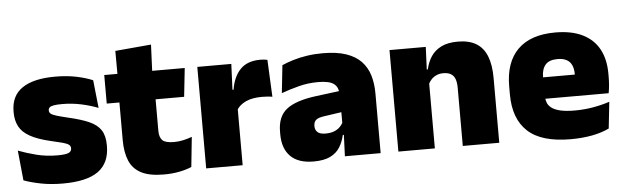

<svg xmlns="http://www.w3.org/2000/svg" viewBox="-44 -768 3016 928"><g transform="rotate(-5 1464.5 -304.0)"><path d="M228.5 12.5Q170 12.5 122 3Q74 -6.5 39 -19.5L24.5 -165Q63.5 -150 111.2 -137.8Q159 -125.5 213 -125.5Q252.5 -125.5 267.2 -132Q282 -138.5 282 -153V-154Q282 -165 273.5 -171.5Q265 -178 243.8 -183.8Q222.5 -189.5 185 -198Q123.5 -212.5 87.5 -232.8Q51.5 -253 36 -282Q20.5 -311 20.5 -351V-355Q20.5 -431 75.2 -468.2Q130 -505.5 235 -505.5Q291.5 -505.5 338.2 -495.8Q385 -486 417 -472L431.5 -336.5Q395 -351 350 -360.8Q305 -370.5 258 -370.5Q231 -370.5 216.2 -367.8Q201.5 -365 196 -359.5Q190.5 -354 190.5 -346V-345Q190.5 -336 197.5 -329.8Q204.5 -323.5 224 -317.5Q243.5 -311.5 281 -302.5Q342.5 -288.5 381 -271.5Q419.5 -254.5 437.5 -227.2Q455.5 -200 455.5 -153.5V-150.5Q455.5 -67.5 400 -27.5Q344.5 12.5 228.5 12.5Z M717.5 11.5Q649 11.5 608.8 -9.2Q568.5 -30 551.2 -71Q534 -112 534 -172V-436H709.5V-202Q709.5 -170 724 -155.2Q738.5 -140.5 781 -140.5Q804 -140.5 826.8 -145.8Q849.5 -151 868 -158L853 -13Q827 -2 793 4.8Q759 11.5 717.5 11.5ZM472.5 -354V-492.5H863L848 -354ZM536.5 -480.5 536 -604 710.5 -619.5 704.5 -480.5Z M1098.5 -267.5 1047.5 -367.5H1089Q1099 -430 1133 -465.2Q1167 -500.5 1230.5 -500.5Q1240 -500.5 1248.2 -499.5Q1256.5 -498.5 1264.5 -497L1273 -317Q1263 -319 1249.2 -320Q1235.5 -321 1222.5 -321Q1175.5 -321 1144.5 -306.8Q1113.5 -292.5 1098.5 -267.5ZM924 0V-492.5H1089L1082 -329.5H1101V0Z M1597 0 1602 -126 1598.5 -130.5V-283.5L1597 -301.5Q1597 -336 1574.8 -352.2Q1552.5 -368.5 1499 -368.5Q1450.5 -368.5 1405.8 -357Q1361 -345.5 1320 -330.5L1334.5 -465Q1359.5 -476 1390 -485.2Q1420.5 -494.5 1456.5 -500Q1492.5 -505.5 1533 -505.5Q1601.5 -505.5 1647.2 -489.8Q1693 -474 1720 -445.2Q1747 -416.5 1758.8 -377Q1770.5 -337.5 1770.5 -290V0ZM1444.5 12Q1370.5 12 1332.8 -25.8Q1295 -63.5 1295 -133V-145.5Q1295 -219.5 1340.2 -254.5Q1385.5 -289.5 1485 -302L1610.5 -318L1621 -217L1514.5 -201.5Q1485.5 -197.5 1474.2 -187.8Q1463 -178 1463 -159V-157Q1463 -139.5 1474.8 -128.5Q1486.5 -117.5 1514 -117.5Q1537 -117.5 1553.8 -123.8Q1570.5 -130 1581.8 -140.5Q1593 -151 1599.5 -163.5L1624.5 -103.5H1596Q1588.5 -70 1572.2 -44Q1556 -18 1525.5 -3Q1495 12 1444.5 12Z M2169 0V-283Q2169 -306.5 2163.2 -323.5Q2157.5 -340.5 2143.5 -349.5Q2129.5 -358.5 2105.5 -358.5Q2087 -358.5 2072.5 -352Q2058 -345.5 2047.8 -334.8Q2037.5 -324 2031.5 -310.5L2004.5 -383.5H2033Q2040.5 -418 2058.2 -445.2Q2076 -472.5 2107.8 -488.5Q2139.5 -504.5 2189 -504.5Q2243 -504.5 2277.8 -483.5Q2312.5 -462.5 2329.2 -420.2Q2346 -378 2346 -313.5V0ZM1856.5 0V-492.5H2032.5L2027 -366L2033.5 -348V0Z M2691.5 13Q2550 13 2483.8 -48.5Q2417.5 -110 2417.5 -228.5V-267Q2417.5 -384.5 2479.8 -446Q2542 -507.5 2661.5 -507.5Q2741 -507.5 2794 -481.2Q2847 -455 2873.8 -405.8Q2900.5 -356.5 2900.5 -287V-271.5Q2900.5 -251.5 2898.8 -230.8Q2897 -210 2893.5 -192.5H2735Q2737 -223 2737.8 -250Q2738.5 -277 2738.5 -298.5Q2738.5 -324.5 2730.5 -342.2Q2722.5 -360 2705.5 -369.2Q2688.5 -378.5 2661.5 -378.5Q2621 -378.5 2602.8 -357.5Q2584.5 -336.5 2584.5 -298V-253.5L2585.5 -234.5V-203.5Q2585.5 -188 2591 -173.5Q2596.5 -159 2611.2 -147.8Q2626 -136.5 2653.2 -130Q2680.5 -123.5 2724 -123.5Q2768.5 -123.5 2811 -130.8Q2853.5 -138 2893 -151L2879 -22.5Q2844.5 -5.5 2796.8 3.8Q2749 13 2691.5 13ZM2511 -192.5V-296.5H2858V-192.5Z"/></g></svg>

Font: Anek Gujarati Medium ExtraBold
Style: Regular
Weight: 800
Version: Version 1.003